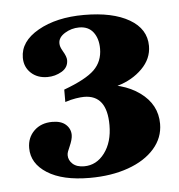

<svg xmlns="http://www.w3.org/2000/svg" viewBox="-39 -807 460 494"><g transform="rotate(-5 191.0 -559.5)"><path d="M174 -350Q104 -350 64.5 -375Q25 -400 25 -440Q25 -467 43 -484.5Q61 -502 90 -502Q113 -502 125 -491Q137 -480 137 -464Q137 -453 129 -435Q126 -428 124 -423Q122 -418 122 -413Q122 -400 132.5 -390.5Q143 -381 162 -381Q194 -381 215 -409Q236 -437 236 -481Q236 -559 177 -559Q169 -559 156 -557Q143 -555 128 -550V-582Q185 -603 207 -624.5Q229 -646 229 -679Q229 -705 216.5 -721.5Q204 -738 180 -738Q160 -738 143 -727.5Q126 -717 126 -702Q126 -697 127.5 -692.5Q129 -688 133 -681Q142 -666 142 -657Q142 -638 125 -628Q108 -618 88 -618Q62 -618 45.5 -633.5Q29 -649 29 -673Q29 -715 76.5 -742Q124 -769 195 -769Q269 -769 312 -744Q355 -719 355 -675Q355 -642 329.5 -616.5Q304 -591 266 -580Q228 -569 190 -579V-588Q212 -585 217.5 -584Q223 -583 220 -583.5Q217 -584 212.5 -585Q208 -586 209 -586Q279 -586 322.5 -554.5Q366 -523 366 -473Q366 -437 341.5 -409Q317 -381 273.5 -365.5Q230 -350 174 -350Z"/></g></svg>

Font: Baskervville
Style: Bold
Weight: 700
Version: Version 1.100